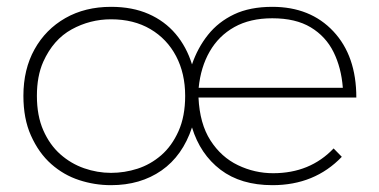

<svg xmlns="http://www.w3.org/2000/svg" viewBox="-20 -541 1108 562"><path d="M777.5 1Q685 1 625.5 -44.2Q566 -89.5 542 -168Q514.5 -85 452.8 -42Q391 1 305 1Q257 1 211.8 -13.8Q166.5 -28.5 130 -60.8Q93.5 -93 70.5 -144.5Q48.5 -193.5 48.5 -260.5Q48.5 -338 81 -396.5Q113.5 -455 171.2 -488Q229 -521 305 -521Q367.5 -521 414.8 -500.2Q462 -479.5 494 -441.8Q526 -404 542 -352.5Q558.5 -401 588.8 -439Q619 -477 665.2 -499Q711.5 -521 777 -521Q888.5 -521 955.8 -449.2Q1023 -377.5 1023 -255.5H561Q564.5 -179 596 -130Q627.5 -81 676.5 -57.5Q725.5 -34 779.5 -34Q887.5 -34 956.5 -106.5L980.5 -82Q901 1 777.5 1ZM305 -35Q344.5 -35 382.5 -47.2Q420.5 -59.5 451.8 -86.5Q483 -113.5 502.5 -157Q522 -200.5 522 -260.5Q522 -326 495.5 -376.5Q469 -427 420.2 -455.8Q371.5 -484.5 305 -484.5Q243.5 -484.5 189.8 -455Q136 -425.5 106.5 -360Q88 -318 88 -260.5Q88 -202 106.8 -159.5Q125.5 -117 156.5 -89.5Q187.5 -62 226.2 -48.5Q265 -35 305 -35ZM983.5 -284Q979 -343 956.2 -388.8Q933.5 -434.5 889.5 -461Q845.5 -487.5 777 -487.5Q712 -487.5 666 -461.8Q620 -436 593.8 -390.2Q567.5 -344.5 561.5 -284Z"/></svg>

Font: Argentum Novus ExtraLight
Style: Regular
Weight: 250
Designer: Julieta Ulanovsky (font) & Cristiano Sobral (main changes)
Foundry: Julieta Ulanovsky (font) & Cristiano Sobral (main changes)
Version: Version 3.00;November 27, 2020;FontCreator 13.0.0.2655 64-bi